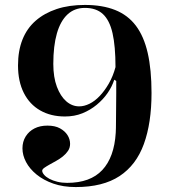

<svg xmlns="http://www.w3.org/2000/svg" viewBox="-20 -743 691 778"><path d="M287 15Q236 15 196 1Q156 -13 128 -36Q100 -59 85.5 -86.5Q71 -114 71 -142Q71 -169 84 -190Q97 -211 119.5 -222.5Q142 -234 172 -234Q203 -234 223 -223Q243 -212 253.5 -195.5Q264 -179 264 -160Q264 -144 255.5 -131.5Q247 -119 234.5 -109Q222 -99 207.5 -91Q193 -83 180.5 -76Q168 -69 159.5 -63Q151 -57 151 -51Q151 -44 158.5 -35Q166 -26 180 -18.5Q194 -11 212.5 -6.5Q231 -2 252 -2Q346 -2 394.5 -54Q443 -106 449 -205Q450 -222 450 -249Q450 -276 450.5 -306.5Q451 -337 451 -365.5Q451 -394 451 -415L443 -420Q434 -392 416 -366Q398 -340 372 -318.5Q346 -297 314 -284Q282 -271 243 -271Q186 -271 143 -295.5Q100 -320 76.5 -366.5Q53 -413 53 -478Q53 -537 71 -582.5Q89 -628 124.5 -659Q160 -690 210 -706.5Q260 -723 324 -723Q395 -723 446.5 -702.5Q498 -682 530.5 -639Q563 -596 578.5 -528.5Q594 -461 594 -366Q594 -245 563 -159.5Q532 -74 464.5 -29.5Q397 15 287 15ZM301 -312Q321 -312 342.5 -322.5Q364 -333 384 -354Q404 -375 421 -404.5Q438 -434 448 -471Q448 -556 436 -608.5Q424 -661 397 -686Q370 -711 324 -711Q282 -711 253.5 -684.5Q225 -658 210.5 -607.5Q196 -557 196 -484Q196 -430 210.5 -391.5Q225 -353 248.5 -332.5Q272 -312 301 -312Z"/></svg>

Font: Kalnia Medium
Style: Regular
Weight: 500
Designer: Frida Medrano
Foundry: Frida Medrano
Version: Version 1.105